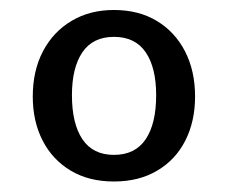

<svg xmlns="http://www.w3.org/2000/svg" viewBox="-20 -752 446 375"><path d="M202.5 -397.5Q153.5 -397.5 118 -418.8Q82.5 -440 63.2 -477.5Q44 -515 44 -563.5Q44 -614 64 -652Q84 -690 119.8 -711.2Q155.5 -732.5 202.5 -732.5Q251 -732.5 286.5 -711Q322 -689.5 341.5 -651.5Q361 -613.5 361 -563.5Q361 -515 342 -477.5Q323 -440 287.2 -418.8Q251.5 -397.5 202.5 -397.5ZM202.5 -449.5Q244 -449.5 264.5 -480Q285 -510.5 285 -566Q285 -620 264.5 -650Q244 -680 202.5 -680Q161.5 -680 141 -650Q120.5 -620 120.5 -566Q120.5 -510.5 141 -480Q161.5 -449.5 202.5 -449.5Z"/></svg>

Font: Public Sans Thin Medium
Style: Regular
Weight: 500
Version: Version 2.001